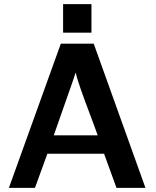

<svg xmlns="http://www.w3.org/2000/svg" viewBox="-20 -908 756 928"><path d="M285 -750V-888H422V-750ZM23 0 274 -697H433L683 0H543L483 -165H209L149 0ZM240 -254H452Q443 -281 415 -355Q387 -429 369 -480.5Q351 -532 346 -558Q335 -524 301 -428Q267 -332 240 -254Z"/></svg>

Font: Coval
Style: Bold
Weight: 700
Foundry: Context Ltd
Version: Version 001.000